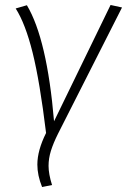

<svg xmlns="http://www.w3.org/2000/svg" viewBox="-20 -548 510 771"><path d="M197 -61 424 -528 470 -518 213 -11Q194 27 184.5 57.5Q175 88 175 118Q175 151 189 195L149 203Q130 156 130 113Q130 56 165 -14Q140 -220 111 -336.5Q82 -453 43 -514L88 -527Q169 -391 197 -61Z"/></svg>

Font: Fira Sans ExtraLight
Style: Italic
Weight: 275
Italic angle: -8°
Designer: Carrois Corporate & Edenspiekermann AG
Foundry: Carrois Corporate GbR & Edenspiekermann AG
Version: Version 4.203